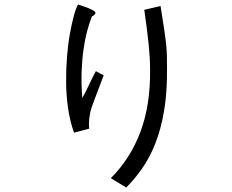

<svg xmlns="http://www.w3.org/2000/svg" viewBox="-20 -747 1040 861"><path d="M410 -428 445 -409Q441 -399 436 -385.5Q431 -372 425 -356.5Q419 -341 413 -325Q407 -309 402 -296Q389 -264 384 -239Q379 -214 379 -194Q379 -189 379 -183.5Q379 -178 380 -170L312 -152Q294 -202 285.5 -260Q277 -318 276.5 -377Q276 -436 280.5 -492.5Q285 -549 293.5 -596Q302 -643 311.5 -677.5Q321 -712 330 -727L373 -712Q408 -698 408 -689Q408 -682 392 -673Q381 -645 371 -608Q361 -571 354.5 -525Q348 -479 346 -425Q344 -371 349 -308Q355 -318 358.5 -325Q362 -332 364 -335Q374 -356 379.5 -367.5Q385 -379 389 -387.5Q393 -396 397.5 -404.5Q402 -413 410 -428ZM627 -703 700 -720Q710 -657 716 -617Q722 -577 725 -548Q728 -519 728.5 -495.5Q729 -472 729 -442Q730 -334 716 -251Q702 -168 676.5 -103.5Q651 -39 617 9Q583 57 546 94L477 52Q565 -36 610 -156.5Q655 -277 653 -435Q653 -461 651.5 -487.5Q650 -514 647 -545Q644 -576 639 -614.5Q634 -653 627 -703Z"/></svg>

Font: D2Coding ligature
Style: Regular
Weight: 400
Monospace: yes
Designer: Yong-Rak Park; Jeong-Hwan Yoon; Sang-Min Lee;
Foundry: NHN Corporation
Version: Version 1.3.2; Build 20180524